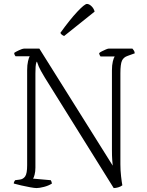

<svg xmlns="http://www.w3.org/2000/svg" viewBox="-20 -956 747 976"><path d="M166 0Q156 0 133.5 -4Q111 -8 87.5 -13.5Q64 -19 50 -23Q50 -28 52.5 -33Q55 -38 57 -40L80 -43Q98 -45 108 -59.5Q118 -74 118 -116V-599Q118 -626 122.5 -645Q127 -664 131 -670H59Q57 -673 55 -676Q53 -679 52 -687Q58 -692 76.5 -700.5Q95 -709 102 -709H180L553 -114Q552 -124 550.5 -143Q549 -162 549 -196V-598Q549 -625 553.5 -643.5Q558 -662 563 -669H491Q489 -672 487 -675.5Q485 -679 484 -686Q488 -690 498.5 -695.5Q509 -701 519 -705Q529 -709 533 -709H653Q656 -705 660 -700Q664 -695 665 -685L629 -672Q608 -665 600 -647.5Q592 -630 592 -583V-121Q592 -90 595.5 -59.5Q599 -29 602 -14Q593 -7 580.5 -3.5Q568 0 558 0L207 -563Q184 -601 177 -618Q170 -635 168 -642H166Q162 -632 161 -616.5Q160 -601 160 -582V-104Q160 -84 156 -68.5Q152 -53 148 -48L238 -40Q240 -37 241.5 -33Q243 -29 244 -23Q227 -12 203.5 -6Q180 0 166 0ZM306 -773Q291 -779 287 -789Q335 -856 372.5 -896Q410 -936 422 -936Q433 -936 445 -924.5Q457 -913 461 -897Z"/></svg>

Font: Texturina 72pt Thin
Style: Regular
Weight: 100
Designer: Guillermo Torres Carreño
Foundry: Omnibus-Type
Version: Version 1.002; ttfautohint (v1.8.3)